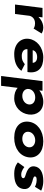

<svg xmlns="http://www.w3.org/2000/svg" viewBox="1358 -1926 828 3585"><g transform="rotate(90 1772.5 -134.0)"><path d="M65.1 0H242.1L275.3 -270C276.9 -283 303.8 -374 415.1 -374C483.8 -374 513.3 -346 513.3 -346L605.8 -496C605.8 -496 563.7 -528 497.7 -528C377.2 -528 298.5 -439 298.5 -439H296L305.1 -513H128.1Z M1324.8 -232C1326.5 -238 1327.9 -249 1328.7 -256C1350.8 -436 1243.1 -528 1054.6 -528C867 -528 723.6 -406 705.1 -256C686.9 -107 800.3 15 987.9 15C1125.8 15 1233 -22 1302.9 -119L1179.2 -183C1121.5 -137 1089.9 -126 1020.9 -126C966.5 -126 889.9 -153 899.6 -232ZM917.7 -330C927.1 -377 972.7 -413 1046.5 -413C1109.4 -413 1150.6 -384 1153.7 -330Z M2118.6 -257C2137 -407 2046.9 -528 1882.8 -528C1798.1 -528 1721.7 -497 1670.5 -455H1668.3L1675.5 -513H1495L1400.1 260H1582.8L1620.7 -49C1666.5 -8 1732.6 15 1816.1 15C1980.2 15 2100.2 -107 2118.6 -257ZM1930.6 -257C1921.9 -186 1851.6 -136 1770.5 -136C1690.7 -136 1633.1 -186 1641.8 -257C1650.4 -327 1716.6 -377 1800.1 -377C1887.2 -377 1939.2 -327 1930.6 -257Z M2253.3 -256C2233.9 -98 2344.1 15 2554.5 15C2756.3 15 2899.1 -98 2918.5 -256C2938.2 -416 2815.9 -528 2621.1 -528C2422.7 -528 2273 -416 2253.3 -256ZM2441.3 -256C2450.1 -327 2520.3 -377 2601.4 -377C2681.3 -377 2739.2 -327 2730.5 -256C2721.9 -186 2655.3 -136 2571.8 -136C2484.7 -136 2432.7 -186 2441.3 -256Z M3360.6 -528C3197.3 -528 3099.9 -468 3087 -363C3077.5 -286 3125.1 -250 3178 -223C3244.5 -193 3311.9 -190 3307.3 -153C3303.1 -119 3266.5 -116 3236.2 -116C3167.3 -116 3099.9 -175 3099.9 -175L3013 -54C3013 -54 3078.6 15 3218.9 15C3346 15 3490.7 -9 3509.3 -160C3522.1 -265 3438.8 -303 3365.8 -324C3314.3 -338 3271.7 -346 3275 -373C3278 -397 3298.2 -404 3345.4 -404C3410.7 -404 3468.3 -372 3468.3 -372L3540.5 -488C3540.5 -488 3472.4 -528 3360.6 -528Z"/></g></svg>

Font: Hussar
Style: BdSuprExtOblOne
Weight: 700
Foundry: Cannot Into Space Fonts
Version: Version 2.00